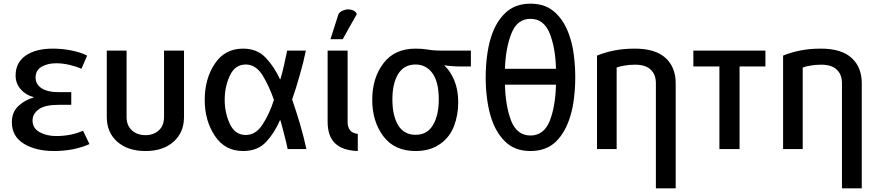

<svg xmlns="http://www.w3.org/2000/svg" viewBox="-20 -816 4805 1051"><path d="M469.7 -27.3Q460.9 -45.9 434.6 -100.6Q407.2 -87.9 368.2 -79.1Q328.1 -71.3 288.1 -71.3Q234.4 -71.3 196.3 -92.8Q158.2 -114.3 158.2 -156.2Q158.2 -193.4 192.4 -217.8Q225.6 -242.2 300.8 -242.2Q324.2 -242.2 370.1 -242.2Q370.1 -259.8 370.1 -311.5Q353.5 -311.5 303.7 -311.5Q238.3 -311.5 206.1 -334Q174.8 -355.5 174.8 -391.6Q174.8 -430.7 207 -450.2Q240.2 -469.7 287.1 -469.7Q322.3 -469.7 360.4 -460.9Q398.4 -452.1 425.8 -439.5Q436.5 -462.9 457 -511.7Q419.9 -530.3 370.1 -540Q320.3 -549.8 269.5 -549.8Q173.8 -549.8 119.1 -510.7Q65.4 -471.7 65.4 -403.3Q65.4 -359.4 92.8 -328.1Q120.1 -295.9 164.1 -284.2Q164.1 -283.2 164.1 -282.2Q117.2 -269.5 81.1 -236.3Q44.9 -202.1 44.9 -147.5Q44.9 -69.3 110.4 -29.3Q175.8 10.7 276.4 10.7Q328.1 10.7 379.9 1Q431.6 -9.8 469.7 -27.3Z M987.3 -175.8Q987.3 -266.6 987.3 -539.1Q960 -539.1 877.9 -539.1Q877.9 -448.2 877.9 -174.8Q877.9 -128.9 849.6 -102.5Q821.3 -76.2 776.4 -76.2Q731.4 -76.2 702.1 -102.5Q672.9 -128.9 672.9 -174.8Q672.9 -295.9 672.9 -539.1Q645.5 -539.1 564.5 -539.1Q564.5 -448.2 564.5 -175.8Q564.5 -90.8 622.1 -40Q679.7 10.7 776.4 10.7Q873 10.7 929.7 -40Q987.3 -90.8 987.3 -175.8Z M1657.2 0Q1643.6 -63.5 1622.1 -137.7Q1599.6 -212.9 1579.1 -271.5Q1599.6 -329.1 1620.1 -402.3Q1641.6 -475.6 1654.3 -539.1Q1620.1 -539.1 1551.8 -539.1Q1544.9 -504.9 1535.2 -460.9Q1525.4 -417 1514.6 -381.8Q1513.7 -381.8 1512.7 -381.8Q1482.4 -449.2 1434.6 -500Q1387.7 -549.8 1310.5 -549.8Q1210.9 -549.8 1156.2 -467.8Q1100.6 -384.8 1100.6 -269.5Q1100.6 -155.3 1156.2 -72.3Q1210.9 10.7 1310.5 10.7Q1390.6 10.7 1436.5 -39.1Q1482.4 -87.9 1512.7 -158.2Q1513.7 -158.2 1514.6 -158.2Q1525.4 -122.1 1536.1 -78.1Q1547.9 -34.2 1554.7 0Q1588.9 0 1657.2 0ZM1479.5 -269.5Q1456.1 -194.3 1418 -135.7Q1380.9 -77.1 1325.2 -77.1Q1266.6 -77.1 1238.3 -137.7Q1210 -198.2 1210 -269.5Q1210 -341.8 1238.3 -402.3Q1266.6 -462.9 1325.2 -462.9Q1379.9 -462.9 1417 -404.3Q1453.1 -344.7 1479.5 -269.5Z M1938.5 10.7Q1938.5 -12.7 1938.5 -83Q1909.2 -86.9 1896.5 -102.5Q1882.8 -119.1 1882.8 -149.4Q1882.8 -279.3 1882.8 -539.1Q1855.5 -539.1 1773.4 -539.1Q1773.4 -441.4 1773.4 -149.4Q1773.4 -71.3 1813.5 -32.2Q1854.5 7.8 1938.5 10.7ZM1933.6 -739.3Q1926.8 -752.9 1914.1 -758.8Q1901.4 -764.6 1886.7 -764.6Q1871.1 -764.6 1855.5 -757.8Q1840.8 -751 1833 -739.3Q1818.4 -693.4 1789.1 -601.6Q1805.7 -601.6 1856.4 -601.6Q1875 -636.7 1933.6 -739.3Z M2557.6 -452.1Q2557.6 -473.6 2557.6 -539.1Q2517.6 -539.1 2397.5 -539.1Q2348.6 -539.1 2320.3 -544.9Q2292 -549.8 2254.9 -549.8Q2139.6 -549.8 2079.1 -469.7Q2017.6 -389.6 2017.6 -269.5Q2017.6 -150.4 2079.1 -69.3Q2139.6 10.7 2254.9 10.7Q2297.9 10.7 2332 0Q2366.2 -10.7 2392.6 -30.3Q2442.4 -66.4 2465.8 -127Q2488.3 -187.5 2488.3 -255.9Q2488.3 -324.2 2466.8 -376Q2445.3 -426.8 2413.1 -457Q2413.1 -458 2413.1 -459Q2429.7 -455.1 2454.1 -454.1Q2477.5 -452.1 2502 -452.1Q2520.5 -452.1 2557.6 -452.1ZM2381.8 -271.5Q2381.8 -183.6 2349.6 -130.9Q2318.4 -78.1 2254.9 -78.1Q2191.4 -78.1 2159.2 -130.9Q2127.9 -183.6 2127.9 -271.5Q2127.9 -358.4 2159.2 -410.2Q2191.4 -462.9 2254.9 -462.9Q2311.5 -462.9 2346.7 -416Q2381.8 -368.2 2381.8 -271.5Z M3128.9 -392.6Q3128.9 -452.1 3122.1 -505.9Q3116.2 -560.5 3101.6 -606.4Q3076.2 -692.4 3022.5 -744.1Q2969.7 -795.9 2883.8 -795.9Q2797.9 -795.9 2745.1 -744.1Q2691.4 -692.4 2666 -606.4Q2652.3 -560.5 2645.5 -505.9Q2638.7 -452.1 2638.7 -392.6Q2638.7 -334 2645.5 -280.3Q2652.3 -225.6 2666 -179.7Q2691.4 -93.8 2745.1 -41Q2797.9 10.7 2883.8 10.7Q2969.7 10.7 3023.4 -41Q3076.2 -93.8 3101.6 -179.7Q3116.2 -225.6 3122.1 -280.3Q3128.9 -334 3128.9 -392.6ZM3023.4 -439.5Q2954.1 -439.5 2744.1 -439.5Q2748 -555.7 2780.3 -634.8Q2811.5 -712.9 2883.8 -712.9Q2956.1 -712.9 2988.3 -634.8Q3020.5 -555.7 3023.4 -439.5ZM3023.4 -352.5Q3020.5 -234.4 2989.3 -154.3Q2957 -74.2 2883.8 -74.2Q2810.5 -74.2 2778.3 -154.3Q2747.1 -234.4 2744.1 -352.5Q2836.9 -352.5 3023.4 -352.5Z M3678.7 214.8Q3678.7 71.3 3678.7 -360.4Q3678.7 -447.3 3624 -498Q3568.4 -549.8 3455.1 -549.8Q3391.6 -549.8 3339.8 -539.1Q3288.1 -528.3 3248 -511.7Q3248 -341.8 3248 0Q3274.4 0 3355.5 0Q3355.5 -111.3 3355.5 -446.3Q3372.1 -453.1 3398.4 -457Q3424.8 -461.9 3456.1 -461.9Q3514.6 -461.9 3542 -434.6Q3570.3 -408.2 3570.3 -360.4Q3570.3 -168 3570.3 214.8Q3597.7 214.8 3678.7 214.8Z M4169.9 -452.1Q4169.9 -473.6 4169.9 -539.1Q4071.3 -539.1 3775.4 -539.1Q3775.4 -517.6 3775.4 -452.1Q3810.5 -452.1 3918 -452.1Q3918 -338.9 3918 0Q3945.3 0 4028.3 0Q4028.3 -113.3 4028.3 -452.1Q4063.5 -452.1 4169.9 -452.1Z M4697.3 214.8Q4697.3 71.3 4697.3 -360.4Q4697.3 -447.3 4642.6 -498Q4586.9 -549.8 4473.6 -549.8Q4410.2 -549.8 4358.4 -539.1Q4306.6 -528.3 4266.6 -511.7Q4266.6 -341.8 4266.6 0Q4293 0 4374 0Q4374 -111.3 4374 -446.3Q4390.6 -453.1 4417 -457Q4443.4 -461.9 4474.6 -461.9Q4533.2 -461.9 4560.5 -434.6Q4588.9 -408.2 4588.9 -360.4Q4588.9 -168 4588.9 214.8Q4616.2 214.8 4697.3 214.8Z"/></svg>

Font: DaxlinePro-Medium
Style: Medium
Weight: 400
Designer: Hans Reichel
Version: Version 7.502; 2006